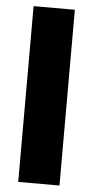

<svg xmlns="http://www.w3.org/2000/svg" viewBox="-53 -764 386 797"><g transform="rotate(5 140.0 -366.0)"><path d="M226.1 0H54.2V-732.4H226.1Z"/></g></svg>

Font: Kumbh Sans ExtraBold
Style: Regular
Weight: 800
Version: Version 1.005